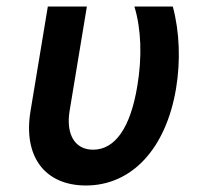

<svg xmlns="http://www.w3.org/2000/svg" viewBox="-20 -560 640 590"><path d="M511 -540H393C414 -471 417 -385 402 -296C381 -168 334 -100 266 -100C210 -100 182 -147 194 -220L247 -540H127L74 -220C50 -79 118 10 244 10C385 10 490 -103 521 -288C535 -372 532 -462 511 -540Z"/></svg>

Font: CommitMono
Style: Bold Italic
Weight: 700
Monospace: yes
Designer: Eigil Nikolajsen
Foundry: Eigil Nikolajsen
Version: Version 1.143